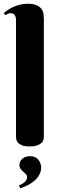

<svg xmlns="http://www.w3.org/2000/svg" viewBox="-24 -780 318 1033"><path d="M211.9 -43Q211.9 -36.6 209.7 -27.8Q207.5 -19 199.5 -11.2Q191.4 -3.4 176 2.2Q160.6 7.8 134.8 7.8Q108.9 7.8 94.2 1.7Q79.6 -4.4 72.5 -12.7Q65.4 -21 63.7 -29.8Q62 -38.6 62 -43.9V-673.8Q62 -688 55.4 -698.5Q48.8 -709 33.2 -709Q24.9 -709 18.8 -706.3Q12.7 -703.6 5.9 -698.2L-3.9 -710Q7.3 -719.2 21 -728.3Q34.7 -737.3 51 -744.1Q67.4 -751 85.9 -755.4Q104.5 -759.8 125 -759.8Q156.7 -759.8 174.3 -751.2Q191.9 -742.7 200.2 -730.2Q208.5 -717.8 210.2 -703.9Q211.9 -689.9 211.9 -679.2ZM77.6 217.8Q91.3 211.9 99.9 206.3Q108.4 200.7 113.3 195.1Q118.2 189.5 119.9 184.1Q121.6 178.7 121.6 172.9Q121.6 163.6 115.2 157Q108.9 150.4 101.1 143.8Q93.3 137.2 86.9 128.7Q80.6 120.1 80.6 106.9Q80.6 99.1 84 90.8Q87.4 82.5 94.5 75.7Q101.6 68.8 112.3 64.5Q123 60.1 137.7 60.1Q152.8 60.1 164.1 65.4Q175.3 70.8 182.6 79.6Q189.9 88.4 193.6 99.4Q197.3 110.4 197.3 121.1Q197.3 140.6 189 157.5Q180.7 174.3 166 188.2Q151.4 202.1 130.9 213.4Q110.4 224.6 85.4 232.9Z"/></svg>

Font: Berkshire Swash
Style: Regular
Weight: 700
Designer: Astigmatic (AOETI)
Foundry: Astigmatic (AOETI)
Version: Version 1.000